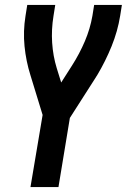

<svg xmlns="http://www.w3.org/2000/svg" viewBox="-20 -550 540 775"><path d="M103 205 152 -86 103 -246Q85 -303 79 -363.5Q73 -424 83 -486L90 -530H203L196 -486Q187 -431 190.5 -377.5Q194 -324 209 -275L227 -217L271 -286Q301 -333 322.5 -383.5Q344 -434 353 -486L360 -530H472L465 -486Q455 -424 430.5 -363.5Q406 -303 372 -246Q370 -243 368 -240Q366 -237 365 -235L262 -74L216 205Z"/></svg>

Font: Iosevka Curly Oblique
Style: Bold
Weight: 700
Italic angle: -9°
Monospace: yes
Designer: Belleve Invis
Foundry: Belleve Invis
Version: Version 11.1.0; ttfautohint (v1.8.3)